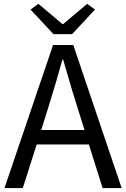

<svg xmlns="http://www.w3.org/2000/svg" viewBox="-20 -964 646 984"><path d="M349.6 -789.1H253.9L136.7 -915L176.8 -944.3L299.8 -840.8H303.7L426.8 -944.3L466.8 -915ZM191.4 -297.9H413.1L377.9 -410.2Q354.5 -481.4 303.7 -658.2H299.8Q265.6 -534.2 226.6 -410.2ZM505.9 0 435.5 -223.6H168L96.7 0H2.9L252 -733.4H355.5L603.5 0Z"/></svg>

Font: Taipei Sans TC Beta
Style: Regular
Weight: 400
Designer: JT Foundry
Foundry: JT Foundry
Version: Version 1.000